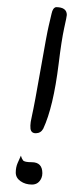

<svg xmlns="http://www.w3.org/2000/svg" viewBox="-20 -507 221 529"><path d="M134.3 -487.3C128.4 -486 124.3 -480.1 122.1 -469.5C119.8 -458.9 117.1 -447.3 114 -434.8C110.9 -422.3 103.7 -383.4 92.3 -318.1C80.9 -252.8 72.8 -209.3 67.9 -187.5C64.9 -174.5 63.6 -165.7 63.7 -161.1C63.9 -156.6 64 -153.6 64 -152.3C65.3 -143.9 70.3 -139.7 79.1 -139.9C87.9 -140.1 94.6 -144.2 99.1 -152.3C117.7 -192.1 131.8 -251.6 141.6 -331.1C146.8 -374.3 151.9 -407 156.7 -429C161.6 -450.9 164.1 -463.2 164.1 -465.8C164.1 -480.1 154.1 -487.3 134.3 -487.3ZM67.4 -60.1C54 -60.1 46.1 -61.8 43.5 -65.2C40.9 -68.6 38.9 -72.9 37.6 -78.1C35 -72.6 32 -65.8 28.6 -57.9C25.1 -49.9 23.4 -41.1 23.4 -31.5C23.4 -21.9 27.8 -14 36.6 -7.8C45.4 -1.6 55.9 1.5 68.1 1.5C80.3 1.5 89 -4.6 94.2 -16.6C95.9 -20.8 96.7 -25.2 96.7 -29.8C96.7 -50 86.9 -60.1 67.4 -60.1Z"/></svg>

Font: Kristi
Style: Medium
Weight: 400
Italic angle: -15°
Version: Version 1.003